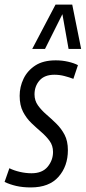

<svg xmlns="http://www.w3.org/2000/svg" viewBox="-38 -810 375 840"><path d="M-18 -14 3 -74Q23 -64 49 -58Q75 -52 100 -52Q147 -52 170.5 -80.5Q194 -109 194 -145Q194 -173 179 -193.5Q164 -214 142.5 -232.5Q121 -251 99.5 -271.5Q78 -292 63 -320.5Q48 -349 48 -391Q48 -430 65 -465.5Q82 -501 116.5 -523.5Q151 -546 206 -546Q234 -546 260 -540Q286 -534 303 -525L283 -465Q265 -472 243.5 -477.5Q222 -483 200 -483Q157 -483 135 -458Q113 -433 113 -397Q113 -370 128 -349Q143 -328 164.5 -309.5Q186 -291 208 -269.5Q230 -248 244.5 -220.5Q259 -193 259 -153Q259 -83 218 -36.5Q177 10 97 10Q61 10 33 3.5Q5 -3 -18 -14ZM103 -596 205 -790H278L317 -596H262L235 -748L159 -596Z"/></svg>

Font: Georama Condensed
Style: Italic
Weight: 400
Width: 3
Italic angle: -9°
Designer: Jean-Baptiste Levee
Foundry: Production Type
Version: Version 1.000